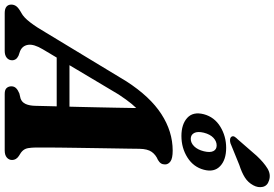

<svg xmlns="http://www.w3.org/2000/svg" viewBox="-224 -970 1165 815"><g transform="rotate(90 358.5 -562.5)"><path d="M160.3 -161.8Q137.4 -123.5 141.3 -99.1Q145.2 -74.8 168.2 -65.2L187.6 -58.5Q198.3 -53.2 202.6 -46.3Q206.9 -39.5 206.9 -32.3Q206.9 -17.4 196.2 -8.7Q185.6 0 167.5 0H6.4Q-11.4 0 -20.5 -7.3Q-29.5 -14.7 -29.5 -27.8Q-29.5 -40 -22.3 -49.5Q-15.2 -59.1 6.4 -71Q24.7 -80.5 45.8 -108Q66.9 -135.6 88.4 -173.1L296.4 -516.7Q361.1 -617 435.3 -665Q509.4 -713 590.4 -713Q622.7 -713 635.8 -703.8Q649 -694.5 649 -680.5Q649 -670.5 644.6 -663.5Q640.2 -656.5 629.8 -650.4Q608.1 -641.4 595.6 -623.8Q583.2 -606.2 582.6 -571.8Q582.6 -554 582 -524.8Q581.5 -495.6 580.9 -459.3Q580.3 -423 579.7 -383.2Q579.1 -343.4 578.5 -304.4Q577.9 -265.4 577.5 -231.1Q577.2 -196.8 577.1 -171.1Q577.1 -145.5 577.1 -132.9Q577.5 -112.9 579.7 -99.9Q581.9 -86.9 589.5 -77.8Q597.1 -68.8 613.4 -59.8Q630.1 -48.5 630.1 -31.3Q630.1 -17.8 619.6 -8.9Q609.1 0 589.8 0H349.7Q331.7 0 324.6 -8.2Q317.4 -16.5 317.4 -28Q317.4 -40.2 325.1 -48.1Q332.7 -56 347.5 -62.1L369.2 -67.3Q385.3 -73 392.5 -89.1Q399.7 -105.3 400.2 -130Q400.7 -147.8 401.3 -176.3Q401.9 -204.8 402.9 -240.4Q403.9 -276 404.8 -315.6Q405.6 -355.2 406.6 -395.7Q407.6 -436.1 408.2 -473.9Q408.8 -511.6 409.4 -543.8Q409.9 -575.9 409.9 -598.7L448.7 -588Q437.5 -582.3 423.9 -571.4Q410.2 -560.4 392.9 -539.8Q375.6 -519.2 352.1 -483.7ZM156.6 -220.7 167.8 -274.9H452.5L447.7 -220.7ZM528.3 -750.1Q478.4 -750.1 451.2 -775Q424.1 -799.9 435.9 -845.3Q448 -890.2 488.6 -915.1Q529.2 -940 578.7 -940Q629.3 -940 656.2 -914.5Q683.2 -889 671.5 -845.3Q659.9 -801.1 619.5 -775.6Q579.1 -750.1 528.3 -750.1ZM568.3 -899.7Q550.9 -899.7 536 -885.9Q521.2 -872.1 514.3 -845.3Q507.9 -818.6 515.6 -804.1Q523.3 -789.7 540.4 -789.7Q557.9 -789.7 572.2 -804.3Q586.6 -819 593.1 -845.3Q599.5 -871.7 592.4 -885.7Q585.4 -899.7 568.3 -899.7ZM612.6 -1069.8Q640.7 -1099.8 665.9 -1115.2Q691.1 -1130.6 716.9 -1122Q739.7 -1115.2 744.2 -1095.3Q748.7 -1075.4 737.4 -1054.9Q725.5 -1032.9 704.6 -1019.6Q683.8 -1006.3 651.2 -995.8L558.6 -958.1Q549.3 -955.4 541.5 -956.7Q533.8 -958.1 530.7 -963.7Q527.5 -970.2 532 -976.8Q536.5 -983.4 543 -989.8Z"/></g></svg>

Font: Fraunces
Style: Italic
Weight: 900
Italic angle: -16°
Version: Version 1.000;[0bf87f6ff]